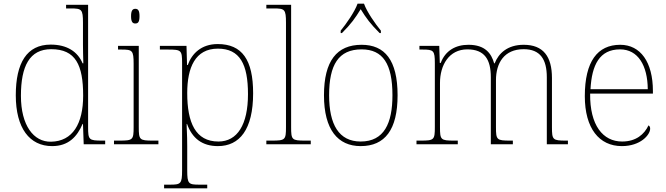

<svg xmlns="http://www.w3.org/2000/svg" viewBox="-20 -786 3631 1046"><path d="M264 10C353 10 400 -41 430 -111H432L436 0H553V-20H537C464 -20 460 -24 460 -94V-760H340V-740H365C425 -740 432 -736 432 -662V-543C432 -515 433 -478 434 -441H430C403 -505 345 -543 256 -543C126 -543 66 -443 66 -267C66 -88 141 10 264 10ZM258 -14C163 -12 94 -103 94 -264C94 -426 141 -518 259 -518C392 -518 433 -432 433 -265C433 -112 376 -16 258 -14Z M717 -658C732 -658 740 -666 740 -698C740 -729 732 -738 717 -738C703 -738 694 -729 694 -698C694 -666 703 -658 717 -658ZM601 0H843V-20H813C740 -20 736 -24 736 -94V-536H623V-516H641C701 -516 708 -512 708 -438V-94C708 -24 704 -20 631 -20H601Z M874 240H1109V220H1067C1007 220 1000 216 1000 142V13C1000 -60 996 -95 997 -111H999C1027 -32 1082 10 1167 10C1285 10 1359 -80 1359 -278C1359 -460 1299 -546 1166 -546C1077 -546 1025 -494 1003 -432H999L996 -536H851V-516H895C968 -516 972 -512 972 -442V142C972 216 965 220 905 220H874ZM1170 -15C1045 -15 1000 -118 1000 -279C1000 -417 1043 -521 1167 -521C1287 -521 1331 -436 1331 -273C1331 -107 1273 -15 1170 -15Z M1431 0H1673V-20H1643C1570 -20 1566 -24 1566 -94V-760H1431V-740H1471C1531 -740 1538 -736 1538 -662V-94C1538 -24 1534 -20 1461 -20H1431Z M1836 -619V-606H1843C1893 -656 1915 -687 1945 -736C1975 -687 1998 -656 2048 -606H2055V-619C2024 -657 1979 -721 1963 -766H1928C1912 -721 1867 -657 1836 -619ZM1945 10C2077 10 2146 -79 2146 -267C2146 -459 2076 -542 1950 -542C1815 -542 1745 -454 1745 -267C1745 -79 1821 10 1945 10ZM1945 -15C1826 -15 1773 -108 1773 -267C1773 -433 1824 -517 1950 -517C2066 -517 2118 -438 2118 -267C2118 -115 2073 -15 1945 -15Z M2249 0H2474V-20H2454C2381 -20 2377 -24 2377 -94V-334C2377 -431 2426 -517 2526 -517C2620 -517 2654 -462 2654 -365V0H2774V-20H2759C2686 -20 2682 -24 2682 -94V-349C2682 -443 2727 -518 2833 -518C2923 -518 2959 -463 2959 -365V0H3074V-20H3064C2991 -20 2987 -24 2987 -94V-361C2987 -478 2940 -542 2833 -542C2744 -542 2696 -495 2675 -441H2672C2657 -495 2623 -542 2532 -542C2462 -542 2406 -510 2381 -443H2376L2373 -536H2265V-516H2282C2342 -516 2349 -511 2349 -442V-94C2349 -24 2345 -20 2272 -20H2249Z M3368 10C3469 10 3522 -51 3522 -85C3522 -94 3519 -99 3513 -103C3490 -54 3445 -15 3369 -15C3265 -15 3193 -103 3195 -276H3537V-290C3537 -448 3469 -542 3359 -542C3235 -542 3166 -451 3166 -262C3166 -87 3244 10 3368 10ZM3509 -300H3197C3204 -432 3246 -517 3358 -517C3456 -517 3508 -429 3509 -300Z"/></svg>

Font: Noto Serif Malayalam Thin
Style: Regular
Weight: 100
Designer: Indian type Foundry, Jelle Bosma, Monotype Design Team
Foundry: Monotype Imaging Inc.
Version: Version 2.104